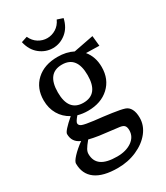

<svg xmlns="http://www.w3.org/2000/svg" viewBox="-225 -790 971 1120"><g transform="rotate(-30 261.0 -229.5)"><path d="M27 90Q27 76 52.5 48.5Q78 21 119 -9Q68 -30 68 -85Q68 -104 139 -165Q96 -188 72 -229Q48 -270 48 -323Q48 -405 101.5 -454Q155 -503 244 -503Q304 -503 348 -480L482 -506L489 -437L400 -439Q439 -392 439 -323Q439 -241 385 -191Q331 -141 243 -141Q207 -141 175 -150Q150 -121 150 -110Q150 -95 168.5 -88Q187 -81 243 -74Q300 -68 356.5 -60Q413 -52 437 -44Q459 -37 471 -14.5Q483 8 483 44Q483 96 448.5 139.5Q414 183 355 209Q296 235 227 235Q128 235 77.5 198Q27 161 27 90ZM344 -323Q344 -451 244 -451Q143 -451 143 -322Q143 -195 243 -195Q344 -195 344 -323ZM257 175Q317 175 355.5 148Q394 121 394 77Q394 56 385.5 46Q377 36 355 33L225 17Q186 11 159 4Q135 33 126.5 48.5Q118 64 118 78Q118 127 152 151Q186 175 257 175ZM249 -627Q280 -627 307.5 -644Q335 -661 350 -694L389 -681Q376 -623 336.5 -591.5Q297 -560 249 -560Q200 -560 160.5 -591.5Q121 -623 108 -681L148 -694Q163 -661 190.5 -644Q218 -627 249 -627Z"/></g></svg>

Font: Andada Pro Medium
Style: Regular
Weight: 500
Designer: Carolina Giovagnoli
Foundry: Huerta Tipografica
Version: Version 3.005; ttfautohint (v1.8.4)